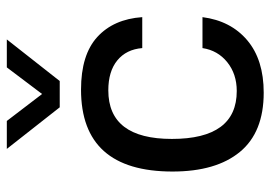

<svg xmlns="http://www.w3.org/2000/svg" viewBox="-138 -660 812 577"><g transform="rotate(-90 268.5 -372.0)"><path d="M287 -535Q392 -535 445.5 -486Q499 -437 505 -351H412Q408 -399 375 -426Q342 -453 285 -453Q139 -453 139 -262Q139 -67 283 -67Q334 -67 369.5 -95.5Q405 -124 412 -170H505Q494 -85 435.5 -35.5Q377 14 278 14Q159 14 100 -57.5Q41 -129 41 -260Q41 -535 287 -535ZM109 -758H193L274 -652L354 -758H438L313 -599H234Z"/></g></svg>

Font: Nacelle
Style: Regular
Weight: 400
Designer: Sora Sagano
Foundry: Sora Sagano
Version: Version 1.000;FEAKit 1.0